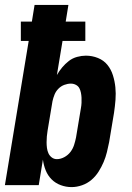

<svg xmlns="http://www.w3.org/2000/svg" viewBox="-20 -755 540 783"><path d="M272 8Q249 8 227.5 0Q206 -8 190.5 -23.5Q175 -39 166.5 -60Q158 -81 155 -104L138 0H0L97 -588H65V-667H110L121 -735H259L248 -667H328V-588H235L212 -449Q221 -465 233.5 -480Q246 -495 261 -506.5Q276 -518 294.5 -523Q313 -528 330 -528Q356 -528 379.5 -518.5Q403 -509 418 -490.5Q433 -472 440.5 -448Q448 -424 450.5 -399Q453 -374 451 -348Q449 -322 445 -295L425 -175Q421 -155 416 -134.5Q411 -114 402.5 -94Q394 -74 382 -55Q370 -36 353 -21.5Q336 -7 314.5 0.5Q293 8 272 8ZM212 -106Q227 -106 242 -114Q257 -122 267 -135Q277 -148 282 -163.5Q287 -179 290 -194L310 -314Q312 -325 312.5 -335.5Q313 -346 312.5 -356.5Q312 -367 310 -377Q308 -387 303.5 -395.5Q299 -404 289.5 -409Q280 -414 269 -414Q256 -414 242.5 -409Q229 -404 218.5 -393.5Q208 -383 202.5 -369.5Q197 -356 194 -342L174 -222Q172 -210 171 -198.5Q170 -187 170 -175Q170 -163 171.5 -151.5Q173 -140 177.5 -130Q182 -120 191 -113Q200 -106 212 -106Z"/></svg>

Font: Iosevka Term Curly Hv Obl
Style: Regular
Weight: 900
Italic angle: -9°
Designer: Belleve Invis
Foundry: Belleve Invis
Version: Version 32.3.0